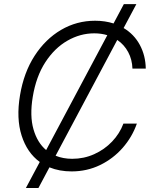

<svg xmlns="http://www.w3.org/2000/svg" viewBox="-20 -840 766 952"><path d="M108.3 92.3 177.2 -36.9Q114.3 -82.7 87.2 -167.8Q60 -252.8 79.2 -367.5Q98 -480.5 151.6 -563.4Q205.3 -646.3 282.8 -691.8Q360.4 -737.2 451.7 -737.2Q500.7 -737.2 543 -723.7L594.1 -819.6H656.2L593 -701Q644.9 -670.1 673.3 -617.4Q701.7 -564.6 702.8 -500H636.7Q635.3 -544.7 615.6 -581.7Q595.9 -618.6 561.4 -642L255.7 -67.8Q293 -52.6 338.1 -52.6Q396 -52.6 446.9 -75.5Q497.9 -98.4 535.7 -138Q573.5 -177.6 592 -227.3H658.7Q635.3 -160.5 588.1 -106.7Q540.8 -52.9 476 -21.5Q411.2 9.9 334.9 9.9Q274.5 9.9 225.1 -10.3L170.5 92.3ZM208.8 -95.9 512.1 -665.5Q481.9 -674.7 447.4 -674.7Q377.8 -674.7 314.3 -638.3Q250.7 -601.9 204.9 -531.6Q159.1 -461.3 142.4 -359.7Q126.8 -265.3 146 -198.9Q165.1 -132.5 208.8 -95.9Z"/></svg>

Font: Inter Light  BETA
Style: Italic
Weight: 300
Italic angle: 9.39999°
Designer: Rasmus Andersson
Foundry: rsms
Version: Version 3.011;git-f93a4a705